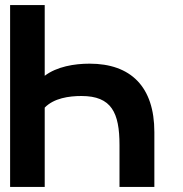

<svg xmlns="http://www.w3.org/2000/svg" viewBox="-20 -740 726 760"><path d="M20 -720V0H157V-314C193.5 -351.5 253 -360 302.5 -360C421.5 -360 453 -294 453 -166V0H591V-217C591 -397 497.5 -488 334.5 -488C274.5 -488 205 -476.5 157 -440V-720Z"/></svg>

Font: Vela Sans ExtBd
Style: Regular
Weight: 800
Designer: Principal design: Mikhail Sharanda - project Manrope.
Design modification: Ravid Balaliev
Foundry: Mikhail Sharanda
Version: Version 1.001